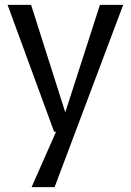

<svg xmlns="http://www.w3.org/2000/svg" viewBox="-20 -540 533 784"><path d="M212 -9 242 -67 388 -520H483L203 224H109ZM11 -520H107L246 -83H268L261 -2H201Z"/></svg>

Font: Murecho Thin
Style: Regular
Weight: 400
Version: Version 1.010